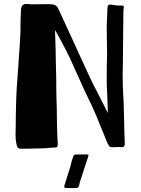

<svg xmlns="http://www.w3.org/2000/svg" viewBox="-20 -745 716 977"><path d="M63 -16Q59 -34 59 -60Q59 -84 60 -101Q60 -153 62 -222.5Q64 -292 67 -322L72 -393Q84 -559 84 -580Q84 -659 87 -698Q89 -725 115 -725Q123 -725 130 -724Q137 -723 141 -723L226 -724Q248 -724 258.5 -719.5Q269 -715 275 -704Q285 -683 300 -650L337 -570L384 -467Q397 -439 418 -393Q439 -347 448 -329Q465 -294 470 -286L498 -231L529 -170L527 -228L523 -326V-356Q523 -411 525 -467Q525 -509 524 -535L523 -611L527 -707Q527 -722 542 -722Q547 -722 562 -719Q571 -717 581 -717Q591 -717 597 -717Q605 -717 607.5 -715Q610 -713 610 -708Q610 -704 609 -699Q608 -694 608 -688L607 -602L605 -400L604 -371Q604 -337 605 -309Q606 -281 607 -263Q610 -220 610 -191Q610 -195 613 -72L615 -16V-14Q615 6 596 4Q593 3 584 3L555 4H549Q542 4 538.5 1Q535 -2 527 -16Q524 -23 519 -36Q514 -49 507 -65Q464 -173 445 -212Q423 -254 334 -453Q314 -494 289 -540L260 -592L263 -497L264 -438Q266 -372 266 -351Q266 -269 269 -186L270 -108Q270 -87 272 -47L274 -12V-10Q274 0 269 3Q264 6 255 6L233 7Q212 10 188 10Q160 10 142 11L91 12Q76 12 71 6.5Q66 1 65 -6Q64 -13 63 -16ZM313 211Q309 211 308 209Q307 207 307 204.5Q307 202 307 201L338 103L346 71L353 51Q354 41 368 41H424Q434 41 429 49Q428 60 424 66Q423 70 420 79Q417 88 414 96L402 134Q393 163 388 176Q383 194 383 198Q380 207 375 211Q372 212 345 212Q318 212 313 211Z"/></svg>

Font: Barriecito
Style: Regular
Weight: 400
Designer: Pablo Cosgaya & Sergio Jiménez
Foundry: Pablo Cosgaya & Sergio Jiménez
Version: Version 1.001